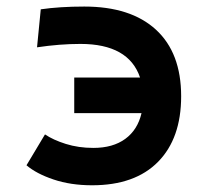

<svg xmlns="http://www.w3.org/2000/svg" viewBox="-20 -547 626 577"><path d="M256.8 9.8Q192.4 9.8 140.9 -7.6Q89.4 -24.9 59.6 -50.3L115.2 -143.1Q139.6 -126.5 177.7 -114.5Q215.8 -102.5 260.7 -102.5Q319.3 -102.5 356.4 -129.6Q393.6 -156.7 405.3 -207H203.1V-314H400.9Q366.7 -415 221.7 -415Q159.7 -415 91.3 -404.8L102.5 -519Q159.7 -527.3 233.4 -527.3Q373 -527.3 448.7 -457.8Q524.4 -388.2 524.4 -257.8Q524.4 -131.3 455.1 -60.8Q385.7 9.8 256.8 9.8Z"/></svg>

Font: Cascadia Mono PL SemiBold
Style: Regular
Weight: 600
Monospace: yes
Designer: Aaron Bell
Foundry: Saja Typeworks
Version: Version 2404.023; ttfautohint (v1.8.4)